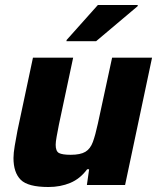

<svg xmlns="http://www.w3.org/2000/svg" viewBox="-20 -741 631 769"><path d="M174 8Q92 8 63 -21Q34 -50 34 -108Q34 -128 39 -157Q44 -186 50 -218L112 -510H273L216 -242Q211 -216 207 -194.5Q203 -173 203 -161Q203 -135 216.5 -128Q230 -121 263 -121Q302 -121 322 -133Q342 -145 352 -172.5Q362 -200 372 -246L429 -510H589L481 0H328L337 -63H329Q301 -25 261.5 -8.5Q222 8 174 8ZM246 -576 247 -581 372 -721H532L531 -716L365 -576Z"/></svg>

Font: Saira
Style: Bold Italic
Weight: 700
Italic angle: -12°
Designer: Hector Gatti with collaboration of the Omnibus-Type team
Foundry: Omnibus-Type
Version: Version 1.100; ttfautohint (v1.8.3)